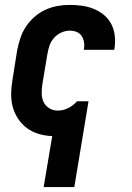

<svg xmlns="http://www.w3.org/2000/svg" viewBox="-20 -548 540 783"><path d="M158 215 193 7Q164 6 137.5 -2Q111 -10 90 -25.5Q69 -41 54 -63.5Q39 -86 32 -112Q25 -138 25.5 -166.5Q26 -195 31 -223L50 -343Q55 -368 63 -392.5Q71 -417 85.5 -439Q100 -461 120.5 -479Q141 -497 165 -508Q189 -519 214 -523.5Q239 -528 264 -528Q290 -528 315 -524.5Q340 -521 363 -511.5Q386 -502 404.5 -486.5Q423 -471 434 -449.5Q445 -428 448 -402.5Q451 -377 447 -351L446 -345H322V-348Q325 -362 322.5 -376.5Q320 -391 312.5 -402Q305 -413 292 -418Q279 -423 264 -423Q247 -423 229.5 -415Q212 -407 199.5 -392.5Q187 -378 181.5 -361Q176 -344 173 -326L153 -206Q150 -187 150 -168Q150 -149 157.5 -132.5Q165 -116 181 -106.5Q197 -97 216 -97Q237 -97 257.5 -107Q278 -117 293 -134L294 -135H341L283 215Z"/></svg>

Font: Iosevka Curly Extrabold
Style: Italic
Weight: 800
Italic angle: -9°
Monospace: yes
Designer: Belleve Invis
Foundry: Belleve Invis
Version: Version 22.1.2; ttfautohint (v1.8.4)